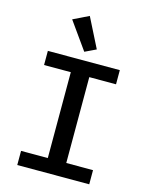

<svg xmlns="http://www.w3.org/2000/svg" viewBox="-139 -1048 878 1134"><g transform="rotate(15 300.0 -481.0)"><path d="M520 0H80V-86.5H243.5V-611.5H80V-698H520V-611.5H356.5V-86.5H520ZM289 -748.5 170.5 -915 266 -961.5 357 -781Z"/></g></svg>

Font: Lilex Medium
Style: Regular
Weight: 500
Designer: Mike Abbink, Paul van der Laan, Pieter van Rosmalen, Mikhael Khrustik
Foundry: Mikhael Khrustik
Version: Version 1.100